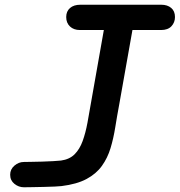

<svg xmlns="http://www.w3.org/2000/svg" viewBox="-20 -792 760 812"><path d="M81 0Q59 0 41 -14.5Q23 -29 23 -53Q23 -76 41 -91.5Q59 -107 81 -107Q90 -107 111.5 -107.5Q133 -108 158 -108.5Q183 -109 205 -110.5Q227 -112 238 -113Q274 -118 295.5 -139.5Q317 -161 329.5 -195.5Q342 -230 350 -273.5Q358 -317 366 -364L428 -715H549L484 -349Q475 -301 467.5 -254Q460 -207 447.5 -165.5Q435 -124 411 -90.5Q387 -57 346 -35Q305 -13 240 -5Q232 -4 211.5 -3Q191 -2 165.5 -1.5Q140 -1 117 -0.5Q94 0 81 0ZM318 -665Q292 -665 276 -680Q260 -695 260 -720Q260 -744 276 -758Q292 -772 320 -772H662Q688 -772 704 -758.5Q720 -745 720 -720Q720 -697 705 -681Q690 -665 661 -665Z"/></svg>

Font: Edu VIC WA NT Beginner
Style: Bold
Weight: 700
Designer: Tina and Corey Anderson
Foundry: Google for Education
Version: Version 1.003